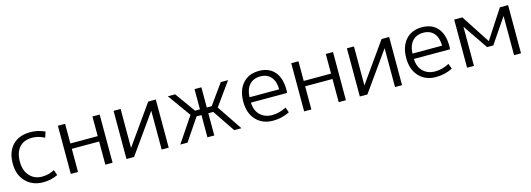

<svg xmlns="http://www.w3.org/2000/svg" viewBox="-0 -1261 5532 2002"><g transform="rotate(-15 2766.0 -260.0)"><path d="M303 -469Q215 -469 166 -414.5Q117 -360 117 -260Q117 -164 168.5 -107Q220 -50 303 -50Q373 -50 437 -84L457 -25Q382 10 300 10Q184 10 112 -63.5Q40 -137 40 -260Q40 -387 109 -458.5Q178 -530 300 -530Q382 -530 457 -495L437 -434Q370 -469 303 -469Z M675 -250V0H597V-520H675V-308H970V-520H1048V0H970V-250Z M1274 -102H1276L1572 -520H1654V0H1578V-418H1577L1280 0H1198V-520H1274Z M2072 0V-240H2019L1857 0H1779L1962 -272L1784 -520H1863L2019 -302H2072V-520H2146V-302H2199L2355 -520H2434L2256 -272L2439 0H2361L2199 -240H2146V0Z M2604 -290H2924Q2923 -377 2882 -424Q2841 -471 2769 -471Q2694 -471 2650.5 -423.5Q2607 -376 2604 -290ZM2604 -232Q2606 -147 2656 -98Q2706 -49 2786 -49Q2863 -49 2939 -89L2959 -32Q2875 10 2779 10Q2667 10 2598 -63Q2529 -136 2529 -260Q2529 -386 2593.5 -458Q2658 -530 2769 -530Q2877 -530 2936.5 -461.5Q2996 -393 2996 -265Q2996 -252 2994 -232Z M3194 -250V0H3116V-520H3194V-308H3489V-520H3567V0H3489V-250Z M3793 -102H3795L4091 -520H4173V0H4097V-418H4096L3799 0H3717V-520H3793Z M4363 -290H4683Q4682 -377 4641 -424Q4600 -471 4528 -471Q4453 -471 4409.5 -423.5Q4366 -376 4363 -290ZM4363 -232Q4365 -147 4415 -98Q4465 -49 4545 -49Q4622 -49 4698 -89L4718 -32Q4634 10 4538 10Q4426 10 4357 -63Q4288 -136 4288 -260Q4288 -386 4352.5 -458Q4417 -530 4528 -530Q4636 -530 4695.5 -461.5Q4755 -393 4755 -265Q4755 -252 4753 -232Z M5380 -420 5199 -154H5132L4951 -420H4949V0H4875V-520H4963L5165 -210H5166L5368 -520H5457V0H5382V-420Z"/></g></svg>

Font: Mplus 1p
Style: Regular
Weight: 400
Version: Version 1.061